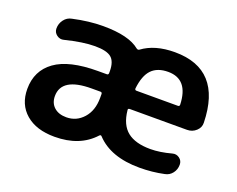

<svg xmlns="http://www.w3.org/2000/svg" viewBox="-92 -689 1060 859"><g transform="rotate(20 438.5 -260.0)"><path d="M314 -250Q171 -250 171 -162Q171 -129 192.5 -109.5Q214 -90 251 -90Q299 -90 331.5 -126.5Q364 -163 364 -223V-241Q364 -250 356 -250ZM611 -437Q560 -437 532.5 -408.5Q505 -380 498 -317Q498 -309 506 -309H703Q711 -309 711 -317Q707 -437 611 -437ZM231 10Q144 10 94 -33Q44 -76 44 -150Q44 -237 110.5 -285Q177 -333 314 -333H356Q364 -333 364 -342V-350Q364 -396 342 -414.5Q320 -433 264 -433Q207 -433 123 -412Q105 -407 89.5 -418.5Q74 -430 74 -449Q74 -472 88 -490.5Q102 -509 124 -513Q200 -530 268 -530Q390 -530 442 -487Q449 -482 455 -486Q514 -530 609 -530Q832 -530 838 -278Q839 -255 821 -238.5Q803 -222 778 -222H506Q496 -222 498 -213Q505 -146 543 -115.5Q581 -85 653 -85Q698 -85 753 -100Q771 -105 786 -94Q801 -83 801 -64Q801 -41 787.5 -23.5Q774 -6 752 -2Q696 10 636 10Q498 10 429 -64Q424 -70 418 -64Q351 10 231 10Z"/></g></svg>

Font: Rounded Mplus 1c Bold
Style: Bold
Weight: 700
Version: Version 1.059.20150529